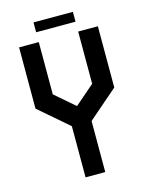

<svg xmlns="http://www.w3.org/2000/svg" viewBox="-143 -1088 912 1177"><g transform="rotate(-15 312.5 -500.0)"><path d="M187.5 -937.5V-1000H437.5V-937.5ZM62.5 -875H187.5V-543.5L312.5 -435.5L437.5 -543.5V-875H562.5V-486.3L375 -324.2V0H250V-324.7L62.5 -486.3Z"/></g></svg>

Font: Oldtimer
Style: Regular
Weight: 400
Designer: GGBotNet
Foundry: GGBotNet
Version: 1.00